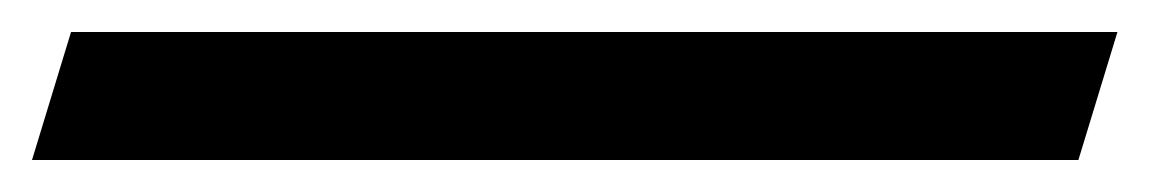

<svg xmlns="http://www.w3.org/2000/svg" viewBox="-110 44 718 120"><path d="M-50 144H-90L-65.6 64H-25.6H548.4H588.4L564 144H524Z"/></svg>

Font: Nordica Plus
Style: NordicaClassicLtExtObl
Weight: 300
Version: Version 1.01